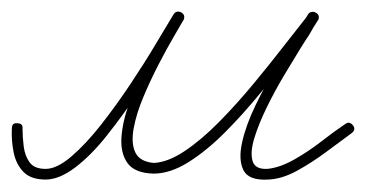

<svg xmlns="http://www.w3.org/2000/svg" viewBox="-29 -294 618 324"><path d="M0 -86Q10 -86 9 -77Q9 -63 11 -47Q13 -31 21 -20Q29 -9 48 -9Q67 -9 91.5 -30Q116 -51 141.5 -83.5Q167 -116 191 -152Q215 -188 234 -220Q253 -252 264 -270Q269 -277 277 -273Q285 -268 280 -260Q276 -252 264.5 -232.5Q253 -213 239 -186Q225 -159 213 -130.5Q201 -102 196.5 -77Q192 -52 199.5 -36.5Q207 -21 231 -19Q231 -19 231 -19Q230 -19 230 -19Q254 -20 282.5 -39Q311 -58 341 -88.5Q371 -119 399.5 -153.5Q428 -188 452 -219Q476 -250 492 -270Q497 -277 505 -272Q512 -267 507 -259Q503 -253 499.5 -247Q496 -241 492 -234Q489 -230 477.5 -211.5Q466 -193 450.5 -167Q435 -141 421.5 -113.5Q408 -86 400.5 -62Q393 -38 397 -23Q401 -8 422 -9Q443 -11 467 -24.5Q491 -38 513.5 -55.5Q536 -73 554 -85Q561 -90 567 -82Q572 -75 564 -69Q546 -56 522 -38Q498 -20 472.5 -6Q447 8 424 9Q391 11 382 -6.5Q373 -24 379.5 -53.5Q386 -83 402.5 -117Q419 -151 437.5 -183.5Q456 -216 471.5 -239.5Q487 -263 491 -270Q496 -277 504 -271Q512 -265 507 -259Q489 -237 464 -204.5Q439 -172 410 -136.5Q381 -101 350 -70Q319 -39 288.5 -20Q258 -1 230 -1Q230 -1 230 -1Q230 -1 230 -1Q198 -2 186 -19Q174 -36 176 -63Q178 -90 189.5 -121Q201 -152 216 -182Q231 -212 244.5 -235.5Q258 -259 264 -269Q269 -277 277 -272Q285 -267 280 -259Q268 -239 248 -206Q228 -173 203 -136Q178 -99 151.5 -65.5Q125 -32 98 -11.5Q71 9 48 9Q23 9 10.5 -4Q-2 -17 -6 -37Q-10 -57 -9 -77Q-9 -87 0 -86Z"/></svg>

Font: FRB American Cursive Guidelines Arrows Extralight
Style: Italic
Weight: 200
Italic angle: -25°
Version: Version 2.0;Modular Font Editor K font №1